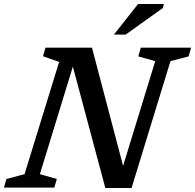

<svg xmlns="http://www.w3.org/2000/svg" viewBox="-42 -936 974 958"><path d="M584.5 -61.5 559.5 -67 732.5 -631 648 -654.5 660.5 -698H911.5L899 -654.5L808.5 -631L614.5 2H483.5L313 -635.5L330.5 -633L157 -67L241.5 -43L229 0H-22L-10 -43L80.5 -67L253 -627L172.5 -655.5L185 -698H417ZM526.5 -763.5 647 -916H775.5L770.5 -896L585 -763.5Z"/></svg>

Font: Newsreader 9pt Medium
Style: Italic
Weight: 500
Italic angle: -17°
Designer: Hugues Gentile
Foundry: Production Type
Version: Version 1.003